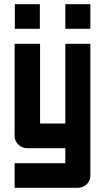

<svg xmlns="http://www.w3.org/2000/svg" viewBox="-20 -710 503 920"><path d="M111 0Q86 0 68 -17Q50 -34 50 -60V-500H172V-118H293V-500H413V132Q413 156 395.5 173Q378 190 352 190H50V72H293V0H111ZM293 -690H413V-572H293ZM51 -690H171V-572H51Z"/></svg>

Font: Tschichold
Style: Bold
Weight: 700
Designer: Peter Wiegel
Foundry: Peter Wiegel
Version: Version 1.000; ttfautohint (v1.3)